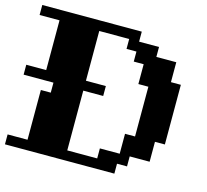

<svg xmlns="http://www.w3.org/2000/svg" viewBox="-101 -816 1003 932"><g transform="rotate(15 400.0 -350.0)"><path d="M100.1 -299.8H149.9V-350.1H0V-399.9H100.1V-649.9H0V-700.2H500V-649.9H600.1V-600.1H700.2V-500H750V-200.2H700.2V-100.1H600.1V-49.8H549.8V0H0V-49.8H100.1ZM299.8 -49.8H450.2V-100.1H549.8V-200.2H600.1V-450.2H549.8V-549.8H500V-600.1H450.2V-649.9H299.8V-399.9H399.9V-350.1H299.8Z"/></g></svg>

Font: Redaction 50
Style: Bold
Weight: 700
Designer: Jeremy Mickel / Forest Young
Foundry: MCKL
Version: Version 2.001;hotconv 1.0.113;makeotfexe 2.5.65598 DEVELOPME